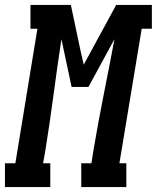

<svg xmlns="http://www.w3.org/2000/svg" viewBox="-62 -755 633 775"><path d="M-42 0V-96H0L89 -639H61V-735H224L264 -546L276 -494L407 -735H551V-639H510L420 -96H448V0H266V-96H307L315 -147Q334 -260 356.5 -372.5Q379 -485 400 -597L295 -404H227L186 -597Q169 -485 154 -372Q139 -259 121 -147L112 -96H141V0Z"/></svg>

Font: Iosevka Slab Oblique
Style: Bold
Weight: 700
Italic angle: -9°
Monospace: yes
Designer: Belleve Invis
Foundry: Belleve Invis
Version: Version 11.1.1; ttfautohint (v1.8.3)